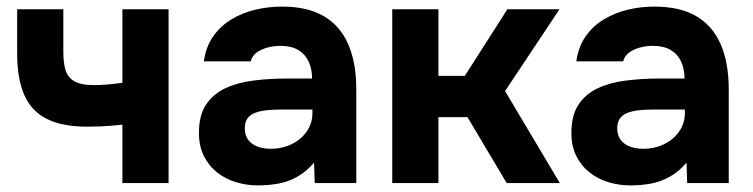

<svg xmlns="http://www.w3.org/2000/svg" viewBox="-20 -555 2283 582"><path d="M351 0V-177Q311 -173 287.5 -172Q264 -171 245 -171Q169 -171 122 -194.5Q75 -218 53.5 -267.5Q32 -317 32 -392V-527H172V-397Q172 -367 178 -344.5Q184 -322 204 -309.5Q224 -297 266 -297Q284 -297 306.5 -299Q329 -301 351 -304V-527H491V0Z M762 7Q728 7 696 -2.5Q664 -12 638.5 -32Q613 -52 598 -82Q583 -112 583 -152Q583 -206 605 -238.5Q627 -271 664 -288Q701 -305 749.5 -311Q798 -317 850 -317H926Q926 -346 915.5 -368.5Q905 -391 884 -403.5Q863 -416 830 -416Q809 -416 789.5 -410.5Q770 -405 757 -395Q744 -385 740 -369H598Q604 -413 626 -444.5Q648 -476 681 -496Q714 -516 753.5 -525.5Q793 -535 835 -535Q912 -535 961.5 -506Q1011 -477 1035.5 -421Q1060 -365 1060 -284V0H934L932 -62Q909 -35 881.5 -19.5Q854 -4 824 1.5Q794 7 762 7ZM800 -104Q836 -104 865 -118.5Q894 -133 910.5 -157.5Q927 -182 927 -212V-223H831Q809 -223 789.5 -221Q770 -219 754.5 -213.5Q739 -208 730.5 -196.5Q722 -185 722 -166Q722 -145 732.5 -131Q743 -117 761 -110.5Q779 -104 800 -104Z M1169 0V-527H1309V-325H1389L1518 -527H1676L1511 -279L1677 0H1516L1397 -200H1309V0Z M1891 7Q1857 7 1825 -2.5Q1793 -12 1767.5 -32Q1742 -52 1727 -82Q1712 -112 1712 -152Q1712 -206 1734 -238.5Q1756 -271 1793 -288Q1830 -305 1878.5 -311Q1927 -317 1979 -317H2055Q2055 -346 2044.5 -368.5Q2034 -391 2013 -403.5Q1992 -416 1959 -416Q1938 -416 1918.5 -410.5Q1899 -405 1886 -395Q1873 -385 1869 -369H1727Q1733 -413 1755 -444.5Q1777 -476 1810 -496Q1843 -516 1882.5 -525.5Q1922 -535 1964 -535Q2041 -535 2090.5 -506Q2140 -477 2164.5 -421Q2189 -365 2189 -284V0H2063L2061 -62Q2038 -35 2010.5 -19.5Q1983 -4 1953 1.5Q1923 7 1891 7ZM1929 -104Q1965 -104 1994 -118.5Q2023 -133 2039.5 -157.5Q2056 -182 2056 -212V-223H1960Q1938 -223 1918.5 -221Q1899 -219 1883.5 -213.5Q1868 -208 1859.5 -196.5Q1851 -185 1851 -166Q1851 -145 1861.5 -131Q1872 -117 1890 -110.5Q1908 -104 1929 -104Z"/></svg>

Font: Onest
Style: Bold
Weight: 700
Designer: Dmitri Voloshin, Andrey Kudryavtsev
Foundry: Dmitri Voloshin, Andrey Kudryavtsev
Version: Version 1.000;gftools[0.9.33]